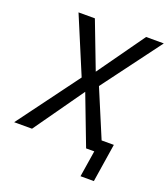

<svg xmlns="http://www.w3.org/2000/svg" viewBox="-181 -814 948 1081"><g transform="rotate(20 293.0 -273.5)"><path d="M428 158 453 0H414L425 -72H544L508 158ZM-27 0 254 -380 253 -345 102 -705H200L314 -407H295L507 -705H613L344 -344L343 -376L501 0H404L283 -317H304L80 0Z"/></g></svg>

Font: Nunito Sans 10pt Condensed Medium
Style: Italic
Weight: 500
Width: 3
Italic angle: -9°
Designer: Vernon Adams
Foundry: Vernon Adams
Version: Version 3.101;gftools[0.9.27]